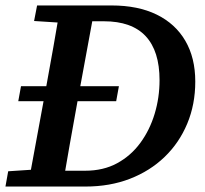

<svg xmlns="http://www.w3.org/2000/svg" viewBox="-20 -684 751 704"><path d="M406 -313H47L57 -368H416ZM0 0 10 -56 131 -64H146L140 0ZM82 0 148 -358Q162 -434 175.5 -510.5Q189 -587 202 -664H329L263 -306Q249 -230 235.5 -153Q222 -76 209 0ZM105 -607 116 -664H251L245 -599H230ZM155 0 160 -58H292Q359 -58 409.5 -85.5Q460 -113 494.5 -160Q529 -207 547 -266.5Q565 -326 565 -390Q565 -497 514 -551.5Q463 -606 361 -606H265L270 -664H389Q486 -664 554.5 -630.5Q623 -597 659.5 -534.5Q696 -472 696 -385Q696 -301 666.5 -230.5Q637 -160 583.5 -108.5Q530 -57 456.5 -28.5Q383 0 293 0Z"/></svg>

Font: Source Serif 4 SemiBold
Style: Italic
Weight: 600
Italic angle: -12°
Designer: Frank Grießhammer
Foundry: Adobe Systems Incorporated
Version: Version 4.004;hotconv 1.0.116;makeotfexe 2.5.65601